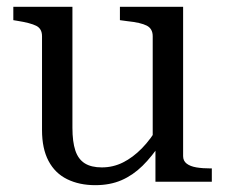

<svg xmlns="http://www.w3.org/2000/svg" viewBox="-20 -532 659 562"><path d="M192 -512V-158Q192 -117 200.5 -91.5Q209 -66 228 -54Q247 -42 278 -42Q311 -42 340 -56.5Q369 -71 395.5 -98Q422 -125 445 -165L452 -115Q425 -74 397 -46.5Q369 -19 335.5 -4.5Q302 10 259 10Q212 10 176.5 -7.5Q141 -25 122 -61Q103 -97 103 -151V-426Q103 -448 86 -456.5Q69 -465 31 -471L19 -473V-512ZM516 -512V-75Q516 -61 526.5 -53Q537 -45 555 -42Q573 -39 597 -39H600V0H435V-103L427 -115V-426Q427 -448 409.5 -457Q392 -466 353 -470L331 -473V-512Z"/></svg>

Font: Roboto Serif 72pt
Style: Regular
Weight: 400
Designer: Greg Gazdowicz
Foundry: Commercial Type
Version: Version 1.008